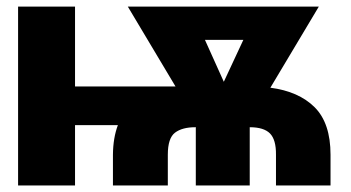

<svg xmlns="http://www.w3.org/2000/svg" viewBox="-20 -566 1071 586"><path d="M492.2 0H324.7V-93.8Q325.2 -145.5 339.8 -184.1H209V0H35.2V-545.9H209V-302.2H515.6L370.1 -545.9H953.1L805.2 -298.3Q891.6 -287.1 940.2 -238.8Q988.8 -190.4 988.8 -93.8V0H822.3V-93.8Q822.8 -139.6 804 -158.7Q785.2 -177.7 742.2 -177.7V0H577.6V-177.7H576.2Q536.1 -177.7 514.2 -161.1Q492.2 -144.5 492.2 -93.8ZM605.5 -444.3 663.1 -316.4 722.7 -444.3Z"/></svg>

Font: Inter Tight ExtraBold
Style: Regular
Weight: 800
Designer: Rasmus Andersson
Foundry: rsms
Version: Version 3.004; ttfautohint (v1.8.4.7-5d5b)